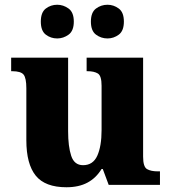

<svg xmlns="http://www.w3.org/2000/svg" viewBox="-20 -779 720 809"><path d="M260 10Q170 10 130.5 -39Q91 -88 91 -188V-407Q91 -450 79.5 -464.5Q68 -479 31 -479H27V-536H267V-226Q267 -162 280 -122.5Q293 -83 330 -83Q372 -83 390 -123Q408 -163 408 -231V-418Q408 -460 392 -469.5Q376 -479 349 -479H345V-536H583V-119Q583 -76 599.5 -66.5Q616 -57 644 -57H654V0H438L413 -67H408Q385 -29 348.5 -9.5Q312 10 260 10ZM433 -617Q406 -617 384.5 -633Q363 -649 363 -688Q363 -727 384.5 -743Q406 -759 433 -759Q459 -759 480.5 -743Q502 -727 502 -688Q502 -649 480.5 -633Q459 -617 433 -617ZM221 -617Q194 -617 173 -633Q152 -649 152 -688Q152 -727 173 -743Q194 -759 221 -759Q247 -759 269 -743Q291 -727 291 -688Q291 -649 269 -633Q247 -617 221 -617Z"/></svg>

Font: Noto Serif Lao ExtraBold
Style: Regular
Weight: 800
Designer: Monotype Design Team
Foundry: Monotype Imaging Inc.
Version: Version 2.003; ttfautohint (v1.8.4.7-5d5b)